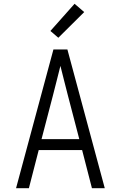

<svg xmlns="http://www.w3.org/2000/svg" viewBox="-20 -997 640 1017"><path d="M65 0 263 -735H337L535 0H467L415 -202H185L133 0ZM200 -260H400L340 -490Q330 -529 320 -568.5Q310 -608 300 -648Q290 -608 280 -568.5Q270 -529 260 -490ZM289 -797 247 -833 375 -977 426 -933Z"/></svg>

Font: Iosevka Aile Light
Style: Regular
Weight: 300
Designer: Belleve Invis
Foundry: Belleve Invis
Version: Version 27.3.5; ttfautohint (v1.8.4)